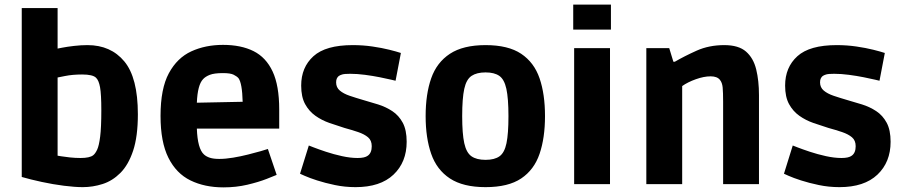

<svg xmlns="http://www.w3.org/2000/svg" viewBox="-20 -796 3904 830"><path d="M338 13Q304 13 256.5 7Q209 1 160.5 -9.5Q112 -20 74 -31V-761H229V-586Q229 -586 249.5 -590Q270 -594 300 -597.5Q330 -601 358 -601Q459 -601 517.5 -530.5Q576 -460 576 -302Q576 -206 555.5 -144.5Q535 -83 500.5 -48.5Q466 -14 423.5 -0.5Q381 13 338 13ZM328 -113Q368 -113 383 -125Q392 -132 400 -149Q408 -166 413 -205.5Q418 -245 418 -319Q418 -389 412.5 -419Q407 -449 395 -460Q381 -474 335 -474Q294 -474 261.5 -467.5Q229 -461 229 -461V-123Q229 -123 244 -120.5Q259 -118 282 -115.5Q305 -113 328 -113Z M946 14Q865 14 803.5 -16Q742 -46 708 -114Q674 -182 674 -295Q674 -413 710 -479.5Q746 -546 807 -574Q868 -602 944 -602Q1022 -602 1076 -575Q1130 -548 1158.5 -487Q1187 -426 1187 -323V-240H831Q834 -153 862 -128Q872 -119 887.5 -114Q903 -109 928 -109Q955 -109 988 -114.5Q1021 -120 1052.5 -128Q1084 -136 1107 -142.5Q1130 -149 1138 -152L1176 -40Q1167 -36 1132.5 -22.5Q1098 -9 1049.5 2.5Q1001 14 946 14ZM858 -454Q834 -429 831 -352L1029 -356Q1027 -436 1011 -458Q1004 -466 990 -473Q976 -480 944 -480Q906 -480 887 -472.5Q868 -465 858 -454Z M1517 13Q1471 13 1428 4Q1385 -5 1351 -16Q1317 -27 1297 -36Q1277 -45 1277 -45L1315 -167Q1315 -167 1335.5 -159Q1356 -151 1389 -140Q1422 -129 1458.5 -121Q1495 -113 1526 -113Q1557 -113 1570 -123Q1587 -135 1587 -164Q1587 -189 1571 -202.5Q1555 -216 1528.5 -225Q1502 -234 1469 -243Q1437 -253 1404 -264.5Q1371 -276 1343.5 -295.5Q1316 -315 1299 -346Q1282 -377 1282 -426Q1282 -505 1335 -553Q1388 -601 1505 -601Q1549 -601 1590 -595Q1631 -589 1663 -581Q1695 -573 1713 -567L1690 -447Q1690 -447 1671 -451.5Q1652 -456 1622 -462Q1592 -468 1558 -472.5Q1524 -477 1494 -477Q1469 -477 1459 -474Q1449 -471 1444 -467Q1440 -464 1436.5 -457.5Q1433 -451 1433 -440Q1433 -418 1449 -404.5Q1465 -391 1491.5 -382Q1518 -373 1549 -364Q1581 -355 1614.5 -344.5Q1648 -334 1676 -315.5Q1704 -297 1721 -265.5Q1738 -234 1738 -183Q1738 -95 1681 -41Q1624 13 1517 13Z M2079 13Q1982 13 1925 -24.5Q1868 -62 1844 -131Q1820 -200 1820 -294Q1820 -389 1844 -457.5Q1868 -526 1925 -563.5Q1982 -601 2079 -601Q2177 -601 2233 -563.5Q2289 -526 2312.5 -457.5Q2336 -389 2336 -294Q2336 -200 2312.5 -131Q2289 -62 2233 -24.5Q2177 13 2079 13ZM2079 -105Q2118 -105 2139.5 -120.5Q2161 -136 2169.5 -177Q2178 -218 2178 -294Q2178 -371 2169 -412Q2160 -453 2138.5 -468Q2117 -483 2079 -483Q2041 -483 2018.5 -468Q1996 -453 1987 -412Q1978 -371 1978 -294Q1978 -218 1987 -177Q1996 -136 2018 -120.5Q2040 -105 2079 -105Z M2458 -668V-776H2621V-668ZM2462 0V-588H2617V0Z M2774 0V-588H2873L2891 -529H2897Q2938 -553 2991.5 -577Q3045 -601 3111 -601Q3173 -601 3205 -573Q3237 -545 3249 -496Q3261 -447 3261 -385V0H3106V-356Q3106 -397 3104 -418Q3102 -439 3092 -451Q3080 -466 3052 -466Q3023 -466 2988 -453.5Q2953 -441 2929 -424V0Z M3609 13Q3563 13 3520 4Q3477 -5 3443 -16Q3409 -27 3389 -36Q3369 -45 3369 -45L3407 -167Q3407 -167 3427.5 -159Q3448 -151 3481 -140Q3514 -129 3550.5 -121Q3587 -113 3618 -113Q3649 -113 3662 -123Q3679 -135 3679 -164Q3679 -189 3663 -202.5Q3647 -216 3620.5 -225Q3594 -234 3561 -243Q3529 -253 3496 -264.5Q3463 -276 3435.5 -295.5Q3408 -315 3391 -346Q3374 -377 3374 -426Q3374 -505 3427 -553Q3480 -601 3597 -601Q3641 -601 3682 -595Q3723 -589 3755 -581Q3787 -573 3805 -567L3782 -447Q3782 -447 3763 -451.5Q3744 -456 3714 -462Q3684 -468 3650 -472.5Q3616 -477 3586 -477Q3561 -477 3551 -474Q3541 -471 3536 -467Q3532 -464 3528.5 -457.5Q3525 -451 3525 -440Q3525 -418 3541 -404.5Q3557 -391 3583.5 -382Q3610 -373 3641 -364Q3673 -355 3706.5 -344.5Q3740 -334 3768 -315.5Q3796 -297 3813 -265.5Q3830 -234 3830 -183Q3830 -95 3773 -41Q3716 13 3609 13Z"/></svg>

Font: Ruda SemiBold
Style: Bold
Weight: 900
Designer: Mariela Monsalve and Angelina Sanchez
Foundry: Mariela Monsalve and Angelina Sanchez
Version: Version 2.000